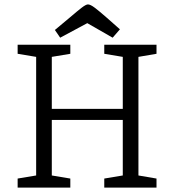

<svg xmlns="http://www.w3.org/2000/svg" viewBox="-20 -851 791 871"><path d="M60 0V-41L144 -55V-593L60 -607V-648H299V-607L215 -593V-357H537V-593L453 -607V-648H690V-607L608 -593V-55L690 -41V0H453V-41L537 -55V-307H215V-55L299 -41V0ZM253 -680 229 -715 296 -771Q331 -801 350.5 -816Q370 -831 379 -831Q390 -831 410.5 -815.5Q431 -800 464 -771L524 -718L491 -680L376 -746Z"/></svg>

Font: Faustina Light
Style: Regular
Weight: 300
Designer: Alfonso Garcia
Foundry: http://www.omnibus-type.com
Version: Version 1.200